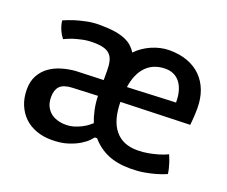

<svg xmlns="http://www.w3.org/2000/svg" viewBox="-92 -655 953 805"><g transform="rotate(20 385.0 -252.0)"><path d="M32.7 -154.8Q32.7 -190.4 46.9 -216.3Q61 -242.2 84.2 -259Q107.4 -275.9 137.2 -284.9Q167 -293.9 198.7 -296.4Q231.4 -297.4 260.3 -298.6Q289.1 -299.8 322.3 -300.8V-342.3Q322.3 -367.2 317.9 -384.8Q313.5 -402.3 302.7 -413.3Q292 -424.3 273.7 -429.2Q255.4 -434.1 227.5 -434.1Q202.1 -434.1 179.7 -429.2Q157.2 -424.3 140.1 -418.9Q120.6 -412.1 103.5 -403.8Q92.3 -418 86.4 -430.9Q80.6 -443.8 77.6 -454.1Q74.2 -466.3 73.2 -476.6Q95.7 -486.3 121.1 -494.6Q143.1 -501.5 170.7 -507.1Q198.2 -512.7 227.5 -512.7Q267.1 -512.7 295.2 -508.3Q323.2 -503.9 342.5 -495.6Q361.8 -487.3 374.3 -475.8Q386.7 -464.4 395.5 -450.2Q408.2 -463.9 424.8 -475.3Q441.4 -486.8 460.2 -495.1Q479 -503.4 499.3 -508.1Q519.5 -512.7 539.6 -512.7Q585 -512.7 620.6 -499.5Q656.2 -486.3 680.9 -461.7Q705.6 -437 718.8 -402.1Q731.9 -367.2 731.9 -323.7Q731.9 -308.1 731.2 -294.4Q730.5 -280.8 729.5 -270.5Q728.5 -258.3 727.5 -248.5L419.4 -238.8Q420.4 -156.2 455.1 -114.3Q489.7 -72.3 554.2 -72.3Q580.6 -72.3 604.2 -76.9Q627.9 -81.5 646.5 -86.9Q668 -93.3 686.5 -102.1Q694.3 -84 699 -69.6Q703.6 -55.2 706.1 -44.4Q709 -31.7 710 -22.5Q689 -13.2 664.6 -6.3Q643.1 0 615 4.9Q586.9 9.8 554.2 9.8Q493.7 9.8 451.7 -8.5Q409.7 -26.9 379.9 -62H369.6Q366.7 -58.1 356 -46.6Q345.2 -35.2 324.7 -22.5Q304.2 -9.8 273.7 0Q243.2 9.8 201.2 9.8Q164.6 9.8 133.5 -1.5Q102.5 -12.7 80.3 -33.9Q58.1 -55.2 45.4 -85.7Q32.7 -116.2 32.7 -154.8ZM139.2 -159.2Q139.2 -136.2 146.7 -119.6Q154.3 -103 167.5 -92Q180.7 -81.1 198.2 -75.7Q215.8 -70.3 235.8 -70.3Q255.9 -70.3 273.2 -75.7Q290.5 -81.1 304.7 -88.4Q318.8 -95.7 329.1 -103.5Q339.4 -111.3 345.2 -116.7Q335.9 -139.6 329.6 -168.9Q323.2 -198.2 322.3 -230.5L209 -225.6Q170.4 -223.6 154.8 -207Q139.2 -190.4 139.2 -159.2ZM423.8 -306.6Q451.7 -307.6 478.3 -308.8Q504.9 -310.1 531.2 -311.3Q557.6 -312.5 584.5 -313.7Q611.3 -314.9 639.6 -315.9Q639.6 -345.7 633.1 -367.9Q626.5 -390.1 614.7 -404.8Q603 -419.4 586.7 -426.8Q570.3 -434.1 550.8 -434.1Q498 -434.1 465.6 -401.4Q433.1 -368.7 423.8 -306.6Z"/></g></svg>

Font: Basic
Style: Regular
Weight: 400
Designer: Magnus Gaarde
Foundry: Magnus Gaarde
Version: Version 1.003; ttfautohint (v1.1) -l 6 -r 16 -G 0 -x 16 -D l